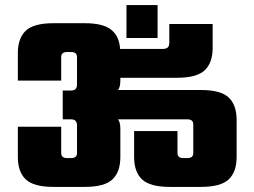

<svg xmlns="http://www.w3.org/2000/svg" viewBox="-20 -733 998 753"><path d="M768 -380Q846 -380 877 -350.5Q908 -321 908 -263V-117Q908 -59 877 -29.5Q846 0 768 0H646Q568 0 537 -29.5Q506 -59 506 -117V-219H676V-133Q676 -113 699 -113H715Q738 -113 738 -133V-245Q738 -265 715 -265H443Q452 -253 452 -228V-117Q452 -59 421 -29.5Q390 0 312 0H190Q112 0 81 -29.5Q50 -59 50 -117V-236H220V-133Q220 -113 243 -113H259Q282 -113 282 -133V-241Q282 -265 259 -265H226V-378H259Q282 -378 282 -402V-509Q282 -529 259 -529H243Q220 -529 220 -509V-417H50V-525Q50 -583 81 -612.5Q112 -642 190 -642H312Q384 -642 416 -616.5Q448 -591 451 -541H616Q631 -541 637.5 -546.5Q644 -552 644 -567V-639H814V-545Q814 -487 783 -457.5Q752 -428 674 -428H452V-417Q452 -392 443 -380ZM598 -713V-584H476V-713Z"/></svg>

Font: Teko
Style: Bold
Weight: 700
Designer: Manushi Parikh, Jonny Pinhorn
Foundry: Indian Type Foundry
Version: Version 1.106;PS 1.0;hotconv 1.0.78;makeotf.lib2.5.61930; tt